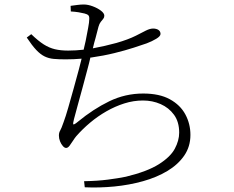

<svg xmlns="http://www.w3.org/2000/svg" viewBox="-20 -795 1040 854"><path d="M354 11Q413 10 459.5 4Q506 -2 540 -9Q635 -32 686.5 -64.5Q738 -97 757.5 -133.5Q777 -170 777 -205Q777 -253 754 -284.5Q731 -316 694.5 -332Q658 -348 616 -348Q574 -348 533 -335Q492 -322 453.5 -300Q415 -278 381 -249.5Q347 -221 319 -189Q313 -182 305 -169.5Q297 -157 289.5 -147Q282 -137 274 -137Q267 -137 259.5 -145.5Q252 -154 247 -166.5Q242 -179 242 -192Q242 -205 247.5 -214Q253 -223 263 -252Q272 -276 283.5 -316Q295 -356 307.5 -401Q320 -446 331 -487Q338 -514 343 -534Q308 -531 272 -531Q241 -531 219 -533Q197 -535 178.5 -544Q160 -553 141.5 -572.5Q123 -592 99 -628L119 -643Q150 -613 174.5 -597.5Q199 -582 224.5 -576Q250 -570 283 -570Q316 -570 352 -574Q356 -593 361 -613Q367 -644 372 -670.5Q377 -697 377 -709Q378 -722 373 -727Q368 -732 356 -735Q344 -738 329 -740.5Q314 -743 295 -744L294 -769L324 -773Q339 -775 353 -775Q371 -775 392.5 -767Q414 -759 429 -747.5Q444 -736 444 -725Q444 -717 439 -711Q434 -705 428 -697.5Q422 -690 418 -676Q412 -654 405 -626Q399 -606 393 -580Q447 -590 498 -604Q550 -619 584 -636Q611 -650 629 -659Q647 -668 661 -668Q668 -668 674 -666.5Q680 -665 684.5 -662Q689 -659 691.5 -654.5Q694 -650 694 -644Q694 -634 675 -622.5Q656 -611 632 -602Q612 -595 575 -583Q538 -571 489.5 -559Q441 -547 385 -539Q384 -539 382 -539Q377 -516 369 -487Q359 -448 347.5 -406.5Q336 -365 326 -328Q316 -291 309 -265Q304 -246 306 -242Q306 -242 306 -242Q309 -239 327 -254Q395 -310 466 -344.5Q537 -379 617 -379Q689 -379 735.5 -353.5Q782 -328 804.5 -286Q827 -244 827 -195Q827 -143 799.5 -103Q772 -63 724.5 -34.5Q677 -6 616 11Q555 28 488.5 34.5Q422 41 357 38Z"/></svg>

Font: Noto Serif HK ExtraLight ExtraLight
Style: Regular
Weight: 250
Version: Version 2.003-H1;hotconv 1.1.1;makeotfexe 2.6.0